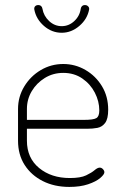

<svg xmlns="http://www.w3.org/2000/svg" viewBox="-20 -730 485 756"><path d="M253 6Q194 6 148.5 -17Q103 -40 77 -80.5Q51 -121 51 -176V-301Q51 -349 75.5 -389.5Q100 -430 140.5 -454Q181 -478 229 -478Q276 -478 316.5 -454.5Q357 -431 381.5 -390.5Q406 -350 406 -298Q406 -262 394 -246Q382 -230 363.5 -226.5Q345 -223 323 -223H86V-176Q86 -108 134 -68.5Q182 -29 255 -29Q297 -29 319 -39.5Q341 -50 352.5 -60Q364 -70 373 -70Q378 -70 382 -67Q386 -64 388.5 -60Q391 -56 391 -52Q391 -43 374.5 -29Q358 -15 327 -4.5Q296 6 253 6ZM86 -258H311Q348 -258 359.5 -265Q371 -272 371 -295Q371 -331 353.5 -365Q336 -399 304 -421Q272 -443 229 -443Q189 -443 156.5 -423Q124 -403 105 -371Q86 -339 86 -301ZM223 -601Q184 -601 153 -628Q122 -655 115 -693Q114 -701 118.5 -705.5Q123 -710 130 -710H132Q138 -710 142 -706Q146 -702 147 -696Q152 -667 173.5 -647Q195 -627 223 -627Q251 -627 272.5 -647Q294 -667 298 -696Q299 -702 303 -706Q307 -710 313 -710H315Q322 -710 327 -705Q332 -700 331 -693Q324 -655 292.5 -628Q261 -601 223 -601Z"/></svg>

Font: Dosis ExtraLight ExtraLight
Style: Regular
Weight: 250
Version: Version 3.001; ttfautohint (v1.8.2)